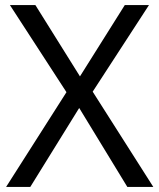

<svg xmlns="http://www.w3.org/2000/svg" viewBox="-20 -734 626 754"><path d="M582 0 344 -374 565 -714H470L294 -434L119 -714H19L241 -372L4 0H99L291 -310L480 0Z"/></svg>

Font: Noto Sans Kayah Li
Style: Regular
Weight: 400
Designer: Monotype Design Team, Sérgio Martins
Foundry: Monotype Imaging Inc.
Version: Version 2.002